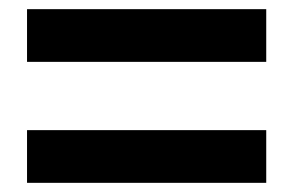

<svg xmlns="http://www.w3.org/2000/svg" viewBox="-20 -586 639 419"><path d="M39 -566H561V-451H39ZM39 -302H561V-187H39Z"/></svg>

Font: Merged Yaku Han JP ExtraBold
Style: Regular
Weight: 800
Designer: Ryoko NISHIZUKA 西塚涼子 (kana, bopomofo & ideographs); Paul D. Hunt (Latin, Greek & Cyrillic); Sandoll Communications 산돌커뮤니
Foundry: Adobe
Version: Version 2.004